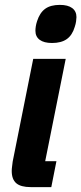

<svg xmlns="http://www.w3.org/2000/svg" viewBox="-20 -766 333 786"><path d="M193 -590Q160 -590 142.5 -603Q125 -616 125 -640Q125 -648 126.5 -658Q128 -668 132 -680Q143 -714 165 -730Q187 -746 225 -746Q258 -746 275.5 -733Q293 -720 293 -696Q293 -689 291.5 -678.5Q290 -668 286 -656Q276 -622 253.5 -606Q231 -590 193 -590ZM190 0H106Q65 0 46.5 -16Q28 -32 28 -66Q28 -74 29.5 -85Q31 -96 32 -105L116 -525H249L165 -106H211Z"/></svg>

Font: IBM Plex Sans Condensed
Style: Bold Italic
Weight: 700
Width: 3
Italic angle: -11.31°
Designer: Mike Abbink, Paul van der Laan, Pieter van Rosmalen
Foundry: Bold Monday
Version: Version 3.201